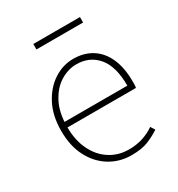

<svg xmlns="http://www.w3.org/2000/svg" viewBox="-157 -739 793 855"><g transform="rotate(-30 239.0 -312.0)"><path d="M272 12Q212 12 162.5 -18Q113 -48 83.5 -104Q54 -160 54 -238Q54 -316 83.5 -372.5Q113 -429 160 -459.5Q207 -490 260 -490Q315 -490 355.5 -464.5Q396 -439 418 -390Q440 -341 440 -270Q440 -263 440 -255Q440 -247 438 -238H70V-266H410Q410 -365 369 -413.5Q328 -462 260 -462Q218 -462 178 -437.5Q138 -413 112 -363.5Q86 -314 86 -240Q86 -172 110.5 -121.5Q135 -71 178 -43.5Q221 -16 274 -16Q315 -16 348 -27Q381 -38 406 -56L420 -34Q393 -16 359.5 -2Q326 12 272 12ZM140 -608V-636H380V-608Z"/></g></svg>

Font: Source Sans 3 Variable
Style: Regular
Weight: 200
Designer: Paul D. Hunt
Foundry: Adobe Systems Incorporated
Version: Version 3.026